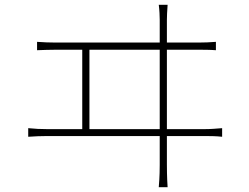

<svg xmlns="http://www.w3.org/2000/svg" viewBox="-20 -767 1040 803"><path d="M681 -747H644C647 -725 648 -698 648 -684V-589H213C188 -589 162 -590 135 -592V-557C163 -558 188 -559 213 -559H324V-227H176C151 -227 126 -228 98 -231V-195C127 -197 151 -198 176 -198H648V-77C648 -67 648 -28 644 16H681C678 -27 678 -68 678 -79V-198H837C853 -198 884 -198 909 -195V-231C884 -229 862 -227 837 -227H678V-559H810C827 -559 858 -559 883 -557V-592C858 -590 836 -589 810 -589H678V-684C678 -695 679 -723 681 -747ZM354 -227V-559H648V-227Z"/></svg>

Font: Source Han Sans JP ExtraLight
Style: Regular
Weight: 250
Designer: Ryoko NISHIZUKA 西塚涼子 (kana, bopomofo & ideographs); Paul D. Hunt (Latin, Greek & Cyrillic); Sandoll Communications 산돌커뮤니
Foundry: Adobe
Version: Version 2.001;hotconv 1.0.107;makeotfexe 2.5.65593